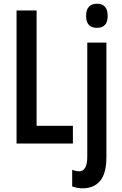

<svg xmlns="http://www.w3.org/2000/svg" viewBox="-20 -770 653 1030"><path d="M68.8 0V-713.9H176.3V-95.2H371.1V0ZM441.9 -684.6Q441.9 -750 500.5 -750Q557.6 -750 557.6 -684.6Q557.6 -620.6 500.5 -620.6Q441.9 -620.6 441.9 -684.6ZM425.3 240.2Q393.6 240.2 367.2 230V140.6Q386.2 148.9 404.8 148.9Q448.2 148.9 448.2 69.3V-541.5H550.8V72.8Q550.8 159.2 518.1 199.2Q485.4 239.3 425.3 240.2Z"/></svg>

Font: Open Sans Condensed SemiBold
Style: Regular
Weight: 600
Width: 3
Designer: Monotype Design Team
Foundry: Monotype Imaging Inc.
Version: Version 3.000; ttfautohint (v1.8.4)